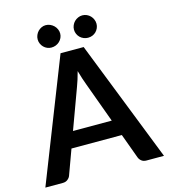

<svg xmlns="http://www.w3.org/2000/svg" viewBox="-129 -1002 968 1103"><g transform="rotate(-15 355.0 -450.5)"><path d="M708.5 0H604.5Q587 0 575.8 -8.8Q564.5 -17.5 559.5 -30.5L505.5 -178H206L152 -30.5Q148 -19 136.2 -9.5Q124.5 0 107.5 0H3L287 -723H424.5ZM240.5 -273H471L383 -513.5Q377 -529.5 369.8 -551.2Q362.5 -573 355.5 -598.5Q348.5 -573 341.8 -551Q335 -529 328.5 -512.5ZM314.5 -833.5Q314.5 -820 309 -808Q303.5 -796 294 -787Q284.5 -778 272 -773Q259.5 -768 245.5 -768Q232.5 -768 220.8 -773Q209 -778 200 -787Q191 -796 185.8 -808Q180.5 -820 180.5 -833.5Q180.5 -847 185.8 -859.2Q191 -871.5 200 -880.8Q209 -890 220.8 -895.5Q232.5 -901 245.5 -901Q259.5 -901 272 -895.5Q284.5 -890 294 -880.8Q303.5 -871.5 309 -859.2Q314.5 -847 314.5 -833.5ZM530.5 -833.5Q530.5 -820 525.2 -808Q520 -796 511 -787Q502 -778 489.8 -773Q477.5 -768 463.5 -768Q450 -768 437.8 -773Q425.5 -778 416.2 -787Q407 -796 401.8 -808Q396.5 -820 396.5 -833.5Q396.5 -847 401.8 -859.2Q407 -871.5 416.2 -880.8Q425.5 -890 437.8 -895.5Q450 -901 463.5 -901Q477.5 -901 489.8 -895.5Q502 -890 511 -880.8Q520 -871.5 525.2 -859.2Q530.5 -847 530.5 -833.5Z"/></g></svg>

Font: Lato TR
Style: Bold
Weight: 700
Designer: Lukasz Dziedzic
Foundry: tyPoland Lukasz Dziedzic
Version: Version 1.104 2013